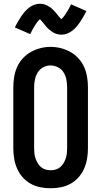

<svg xmlns="http://www.w3.org/2000/svg" viewBox="-20 -996 540 1024"><path d="M250 8Q222 8 194.5 2.5Q167 -3 143 -16.5Q119 -30 100.5 -51Q82 -72 71 -97.5Q60 -123 55.5 -150Q51 -177 51 -205V-530Q51 -558 55.5 -585.5Q60 -613 71 -638Q82 -663 101 -684Q120 -705 144 -718.5Q168 -732 195 -739Q222 -746 250 -746Q278 -746 305 -739Q332 -732 356 -718.5Q380 -705 399 -684Q418 -663 429 -638Q440 -613 444.5 -585.5Q449 -558 449 -530V-205Q449 -177 444.5 -150Q440 -123 429 -97.5Q418 -72 399.5 -51Q381 -30 357 -16.5Q333 -3 305.5 2.5Q278 8 250 8ZM250 -88Q264 -88 277.5 -92Q291 -96 301.5 -105Q312 -114 319 -126Q326 -138 330.5 -151Q335 -164 336.5 -177.5Q338 -191 338 -205V-530Q338 -551 334 -571.5Q330 -592 319 -610Q308 -628 288.5 -637.5Q269 -647 249 -647Q228 -647 209.5 -636.5Q191 -626 180.5 -608.5Q170 -591 166 -570.5Q162 -550 162 -530V-205Q162 -191 163.5 -177.5Q165 -164 169.5 -151Q174 -138 181 -126Q188 -114 198.5 -105Q209 -96 222.5 -92Q236 -88 250 -88ZM307 -811Q303 -811 298 -812Q293 -813 288.5 -813.5Q284 -814 280 -815.5Q276 -817 271.5 -819Q267 -821 263 -823.5Q259 -826 255.5 -828.5Q252 -831 248 -834Q244 -837 240.5 -840Q237 -843 233.5 -846.5Q230 -850 227 -853.5Q224 -857 221.5 -860Q219 -863 216.5 -866.5Q214 -870 210 -874.5Q206 -879 203 -882.5Q200 -886 198 -888.5Q196 -891 193 -894Q181 -883 168.5 -864Q156 -845 141 -814L59 -850Q68 -868 77 -883Q86 -898 94.5 -910.5Q103 -923 112 -933.5Q121 -944 133.5 -954Q146 -964 161.5 -970Q177 -976 193 -976Q197 -976 202 -975.5Q207 -975 211.5 -974Q216 -973 220 -971.5Q224 -970 228.5 -968Q233 -966 237 -963.5Q241 -961 244.5 -959Q248 -957 252 -954Q256 -951 259.5 -947.5Q263 -944 266.5 -940.5Q270 -937 273 -933.5Q276 -930 278.5 -927Q281 -924 283.5 -921Q286 -918 290 -913Q294 -908 297 -904.5Q300 -901 302 -899Q304 -897 307 -893Q319 -905 331.5 -923.5Q344 -942 359 -973L441 -937Q432 -919 423 -904Q414 -889 405.5 -876.5Q397 -864 388 -853.5Q379 -843 366.5 -833Q354 -823 338.5 -817Q323 -811 307 -811Z"/></svg>

Font: Zed Mono
Style: Bold
Weight: 700
Monospace: yes
Designer: Belleve Invis
Foundry: Belleve Invis
Version: Version 1.0.0; ttfautohint (v1.8.4)